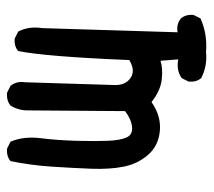

<svg xmlns="http://www.w3.org/2000/svg" viewBox="-50 -422 601 540"><g transform="rotate(-90 250.0 -152.5)"><path d="M374 127Q333 130.9 299.8 113.3Q288.1 99.6 290 78.1L299.8 58.6Q321.3 43 352.5 48.8L348.6 -1Q327.1 5.9 295.9 2.4Q264.6 -1 232.4 -26.4Q193.4 1 151.4 -2.9Q109.4 -6.8 84 -36.1Q58.6 -65.4 50.8 -104.5Q43 -143.6 44.9 -195.3Q46.9 -247.1 50.8 -306.6Q54.7 -366.2 66.4 -422.9Q80.1 -434.6 101.6 -432.6L121.1 -422.9Q136.7 -385.7 130.9 -338.9Q125 -292 123.5 -237.8Q122.1 -183.6 123.5 -148.9Q125 -114.3 132.8 -96.7Q140.6 -79.1 162.1 -81.1Q183.6 -83 207 -100.6Q209 -348.6 209 -375Q209 -401.4 222.7 -422.9Q236.3 -434.6 258.8 -432.6L278.3 -422.9Q292 -405.3 288.1 -381.8L280.3 -127.9Q280.3 -98.6 300.8 -85Q321.3 -71.3 350.6 -88.9Q360.4 -325.2 376 -401.4Q389.6 -413.1 411.1 -411.1L430.7 -401.4Q446.3 -372.1 440.4 -333L428.7 46.9Q452.1 43 467.8 56.6Q479.5 70.3 477.5 91.8L467.8 111.3Q424.8 130.9 374 127Z"/></g></svg>

Font: NaikaiFont
Style: Regular
Weight: 400
Version: Version 1.67